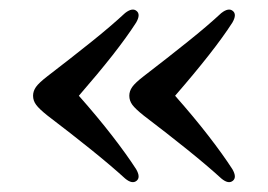

<svg xmlns="http://www.w3.org/2000/svg" viewBox="-20 -431 548 392"><path d="M47.5 -235.5Q47.5 -245 53.5 -253.5Q59.5 -262 77 -275.5Q126.5 -313.5 166.8 -345.8Q207 -378 235.5 -404.5Q250.5 -416 259 -408.5Q267.5 -401.5 258 -385Q239 -355.5 209.8 -318.2Q180.5 -281 141 -235.5Q179 -192.5 209 -153.8Q239 -115 258 -85.5Q267.5 -69 259 -62Q250 -54.5 235.5 -66.5Q207 -92.5 166 -125.5Q125 -158.5 77 -195Q60 -208.5 53.8 -217Q47.5 -225.5 47.5 -235.5ZM244 -235.5Q244 -245 250 -253.5Q256 -262 273.5 -275.5Q323 -313.5 363.2 -345.8Q403.5 -378 432 -404.5Q447 -416 455.5 -408.5Q464 -401.5 454.5 -385Q435.5 -355.5 406.2 -318.2Q377 -281 337.5 -235.5Q375.5 -192.5 405.5 -153.8Q435.5 -115 454.5 -85.5Q464 -69 455.5 -62Q446.5 -54.5 432 -66.5Q403.5 -92.5 362.5 -125.5Q321.5 -158.5 273.5 -195Q256.5 -208.5 250.2 -217Q244 -225.5 244 -235.5Z"/></svg>

Font: Fraunces 72pt Soft
Style: Regular
Weight: 400
Version: Version 1.000;[b76b70a41]